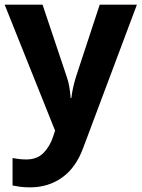

<svg xmlns="http://www.w3.org/2000/svg" viewBox="-20 -566 609 826"><path d="M0 -546H163L266 -239Q274 -217 278 -193.5Q282 -170 284 -144H287Q290 -170 295.5 -193.5Q301 -217 308 -239L409 -546H569L338 70Q307 155 247.5 197.5Q188 240 110 240Q85 240 66.5 237.5Q48 235 34 232V114Q45 116 60.5 118Q76 120 93 120Q140 120 167.5 91.5Q195 63 208 23L217 -4Z"/></svg>

Font: Noto Sans Adlam Unjoined
Style: Bold
Weight: 700
Version: Version 3.001